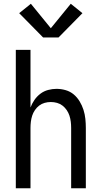

<svg xmlns="http://www.w3.org/2000/svg" viewBox="-20 -1000 540 1020"><path d="M64 0V-735H142V-429Q150 -450 163 -469Q176 -488 194.5 -502Q213 -516 235.5 -522Q258 -528 280 -528Q305 -528 329 -521Q353 -514 371.5 -498.5Q390 -483 403 -461.5Q416 -440 423.5 -416.5Q431 -393 433.5 -368.5Q436 -344 436 -320V0H358V-320Q358 -337 356 -353.5Q354 -370 349 -385.5Q344 -401 334.5 -415Q325 -429 312 -439Q299 -449 283 -453.5Q267 -458 250 -458Q233 -458 217 -453.5Q201 -449 188 -439Q175 -429 165.5 -415Q156 -401 151 -385.5Q146 -370 144 -353.5Q142 -337 142 -320V0ZM209 -801 82 -930 144 -980 250 -850 356 -980 418 -930 291 -801Z"/></svg>

Font: Iosevka SS04
Style: Regular
Weight: 400
Monospace: yes
Designer: Belleve Invis
Foundry: Belleve Invis
Version: Version 19.0.0; ttfautohint (v1.8.4)